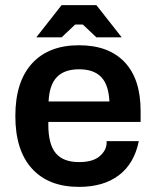

<svg xmlns="http://www.w3.org/2000/svg" viewBox="-20 -721 610 751"><path d="M40 -267Q40 -401 105 -472.5Q170 -544 289 -544Q405 -544 467.5 -478Q530 -412 530 -287V-244H169V-233Q169 -157 198 -122Q227 -87 289 -87Q344 -87 370.5 -110.5Q397 -134 397 -162V-169H523Q505 -81 445 -35.5Q385 10 289 10Q170 10 105 -61.5Q40 -133 40 -267ZM408 -324Q405 -389 376 -419.5Q347 -450 289 -450Q232 -450 202.5 -419.5Q173 -389 170 -324ZM221 -701H357L456 -575H357L304 -625H274L221 -575H122Z"/></svg>

Font: Mozilla Headline BETA SemiBold
Style: Regular
Weight: 600
Designer: Studio DRAMA
Foundry: Studio DRAMA
Version: Version 0.100